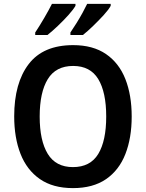

<svg xmlns="http://www.w3.org/2000/svg" viewBox="-20 -957 750 987"><path d="M657 -358Q657 -248 624.5 -165Q592 -82 525 -36Q458 10 355 10Q252 10 185 -36.5Q118 -83 85.5 -166Q53 -249 53 -359Q53 -530 127.5 -627.5Q202 -725 356 -725Q458 -725 525 -679Q592 -633 624.5 -550.5Q657 -468 657 -358ZM184 -358Q184 -234 225.5 -166Q267 -98 355 -98Q444 -98 485 -165.5Q526 -233 526 -358Q526 -483 485 -550.5Q444 -618 356 -618Q267 -618 225.5 -550Q184 -482 184 -358ZM549 -927Q539 -908 513.5 -880Q488 -852 458.5 -823.5Q429 -795 406 -777H342V-790Q357 -812 373.5 -838.5Q390 -865 404.5 -891.5Q419 -918 428 -937H549ZM368 -927Q357 -908 332 -880Q307 -852 277.5 -824Q248 -796 224 -777H161V-790Q183 -823 207.5 -865Q232 -907 247 -937H368Z"/></svg>

Font: Noto Sans Georgian SemiCondensed SemiBold
Style: Regular
Weight: 600
Width: 4
Designer: Monotype Design Team, Akaki Razmadze
Foundry: Google LLC
Version: Version 2.005; ttfautohint (v1.8.4.7-5d5b)